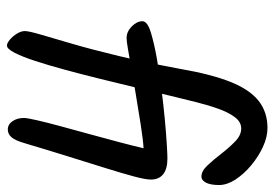

<svg xmlns="http://www.w3.org/2000/svg" viewBox="-142 -682 811 568"><g transform="rotate(90 264.0 -398.5)"><path d="M527.9 -640.7Q527.9 -616 521 -602.2Q514 -588.4 502.7 -588.4Q486.6 -588.4 469.8 -606.2Q453.1 -624.1 435.2 -647.2Q417.4 -670.4 398.9 -688.2Q380.5 -706.1 360.6 -706.1Q341.7 -706.1 327.7 -688Q313.7 -669.9 302.8 -639.8Q291.9 -609.8 282.7 -573Q273.5 -536.2 264.2 -497.8Q252.8 -450.1 239.9 -396.1Q226.9 -342.1 213.5 -287.6Q200 -233.1 186.6 -183.8Q173.2 -134.5 160.6 -96Q148 -57.6 136.4 -35.3Q124.7 -13 115.3 -13Q108.2 -13 97.9 -21.6Q87.6 -30.3 80 -42.6Q72.4 -55 72.4 -66Q72.4 -77.5 82.7 -112.7Q93.1 -147.9 109.9 -205.7Q126.8 -263.5 146.1 -343.6Q165.4 -423.8 184 -524.1Q200.1 -617.7 222.9 -674.6Q245.7 -731.5 279 -757.7Q312.3 -783.8 359.1 -783.8Q386 -783.8 415.3 -770.2Q444.5 -756.6 469.9 -735.3Q495.4 -714 511.7 -689Q527.9 -663.9 527.9 -640.7ZM511.7 -438.7Q511.7 -423.2 502.4 -388.5Q493.1 -353.8 477.6 -304.2Q462.1 -254.5 443.2 -193.9Q424.3 -133.3 404.2 -65.7Q395.9 -37.1 386.4 -26.4Q376.8 -15.6 363.6 -15.6Q348.5 -15.6 339 -29.5Q329.5 -43.5 329.5 -63.1Q329.5 -73.2 336.5 -103.2Q343.4 -133.1 354.5 -174Q365.6 -215 378 -259.9Q390.4 -304.8 401.3 -346.3Q412.2 -387.8 419.1 -417.2Q395 -415.9 348.7 -408.7Q302.4 -401.5 255.1 -393.5Q219.5 -387.5 185.8 -381.5Q152.1 -375.6 127.3 -371.3Q102.6 -367 92.9 -367Q74.3 -367 58.8 -382.2Q43.3 -397.4 43.3 -413.7Q43.3 -428.8 77 -438.9Q108.9 -448.6 152.3 -456.3Q195.7 -464 242.3 -469.9Q289 -475.9 331.5 -479.9Q374.1 -483.9 405.6 -485.8Q437.2 -487.8 449.1 -487.8Q480 -487.8 495.9 -475.3Q511.7 -462.7 511.7 -438.7Z"/></g></svg>

Font: Kalam Variable Light
Style: Regular
Weight: 300
Designer: Lipi Raval, Jonny Pinhorn
Foundry: Indian Type Foundry
Version: Version 3.000